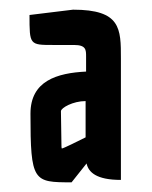

<svg xmlns="http://www.w3.org/2000/svg" viewBox="-20 -741 315 397"><path d="M108 -434C107 -434 107 -441 107 -445L106 -511C106 -518 131 -532 157 -532V-457C141 -449 111 -434 108 -434ZM159 -403C163 -385 179 -369 230 -369V-620C230 -682 230 -721 131 -721L41 -710C41 -648 41 -648 91 -648H133C158 -648 158 -638 158 -624V-593C98 -590 43 -574 43 -506C43 -365 49 -364 128 -364Z"/></svg>

Font: Economica
Style: Bold
Weight: 700
Designer: Vicente Lamonaca
Foundry: Vicente Lamonaca
Version: Version 1.100